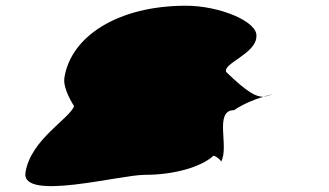

<svg xmlns="http://www.w3.org/2000/svg" viewBox="-20 -730 1151 671"><path d="M69 -127C53 -25 398 -119 486 -119C595 -119 684 -149 723 -183C725 -194 762 -164 750 -164H752C783 -214 726 -345 798 -345C832 -368 871 -383 900 -392C877 -391 846 -405 771 -478C755 -507 875 -542 876 -602C883 -654 748 -710 630 -710C391 -710 227 -602 205 -458C199 -420 237 -362 239 -359C222 -314 87 -242 69 -127ZM900 -392C913 -393 925 -399 936 -402C932 -401 918 -397 900 -392ZM936 -402H938Z"/></svg>

Font: Ampere
Style: SCSuExtIta
Weight: 400
Version: Version 1